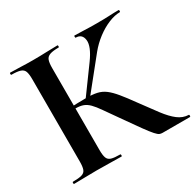

<svg xmlns="http://www.w3.org/2000/svg" viewBox="-138 -780 955 935"><g transform="rotate(-30 339.5 -312.5)"><path d="M522 0Q513 0 505.5 -3Q498 -6 484.5 -21Q471 -36 446 -70.5Q421 -105 377 -168Q345 -213 325 -242Q305 -271 289.5 -286.5Q274 -302 257 -308.5Q240 -315 214 -315Q205 -315 195 -314Q185 -313 174 -312L173 -330Q242 -333 282 -333Q319 -333 344 -327.5Q369 -322 389.5 -306.5Q410 -291 433.5 -262.5Q457 -234 490 -188Q530 -133 559.5 -94Q589 -55 616.5 -34Q644 -13 676 -12Q679 -12 679 -6Q679 0 676 0ZM25 0Q22 0 22 -6Q22 -12 25 -12Q58 -12 75 -17Q92 -22 97.5 -37Q103 -52 103 -81V-544Q103 -573 97.5 -587.5Q92 -602 75.5 -607.5Q59 -613 26 -613Q23 -613 23 -619Q23 -625 26 -625Q52 -625 84 -623.5Q116 -622 152 -622Q193 -622 228.5 -623.5Q264 -625 291 -625Q294 -625 294 -619Q294 -613 291 -613Q259 -613 242 -607Q225 -601 219.5 -586Q214 -571 214 -542V-81Q214 -52 219.5 -37Q225 -22 241.5 -17Q258 -12 291 -12Q294 -12 294 -6Q294 0 291 0Q263 0 228 -1Q193 -2 152 -2Q116 -2 83.5 -1Q51 0 25 0ZM295 -317 277 -326 387 -477Q432 -539 427.5 -576Q423 -613 387 -613Q385 -613 385 -619Q385 -625 387 -625Q411 -625 441 -623.5Q471 -622 511 -622Q557 -622 583.5 -623.5Q610 -625 635 -625Q638 -625 638 -619Q638 -613 635 -613Q606 -613 571 -598.5Q536 -584 502.5 -558.5Q469 -533 443 -501Z"/></g></svg>

Font: Cormorant Garamond Light
Style: Regular
Weight: 300
Designer: Christian Thalmann (Catharsis Fonts)
Foundry: Catharsis Fonts
Version: Version 4.001